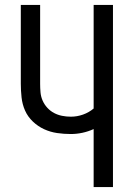

<svg xmlns="http://www.w3.org/2000/svg" viewBox="-20 -755 540 775"><path d="M358 0V-234Q336 -224 312.5 -219Q289 -214 266 -214Q238 -214 210.5 -218Q183 -222 158 -233.5Q133 -245 112.5 -264.5Q92 -284 81 -309Q70 -334 67 -362Q64 -390 64 -417V-735H142V-417Q142 -400 143.5 -382.5Q145 -365 152 -349Q159 -333 171 -320Q183 -307 198 -299Q213 -291 230.5 -287.5Q248 -284 266 -284Q291 -284 315 -292.5Q339 -301 358 -317V-735H436V0Z"/></svg>

Font: Iosevka Fixed
Style: Regular
Weight: 400
Monospace: yes
Designer: Belleve Invis
Foundry: Belleve Invis
Version: Version 33.2.4